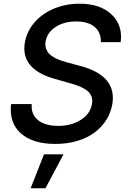

<svg xmlns="http://www.w3.org/2000/svg" viewBox="-20 -757 683 1026"><path d="M519.2 -532Q519.5 -585.2 484.9 -613.8Q450.3 -642.4 387.1 -642.4Q321 -642.4 276.1 -612.2Q231.2 -582 223.7 -534.8Q220.2 -514.9 226 -498Q231.9 -481.2 242.7 -469.8Q253.6 -458.5 271 -449Q288.4 -439.6 303.4 -434.3Q318.5 -429 337.4 -424L405.5 -405.5Q605.5 -354 580.3 -201Q572.4 -154.8 547.8 -115.8Q523.1 -76.7 484.7 -48.3Q446.4 -19.9 392.8 -3.9Q339.1 12.1 276.3 12.1Q154.1 12.1 90.9 -44.9Q27.7 -101.9 39.1 -201H149.5Q146 -162.6 164.2 -135.8Q182.5 -109 215.2 -96.6Q247.9 -84.2 291.2 -84.2Q361.9 -84.2 412.5 -116.8Q463.1 -149.5 471.6 -202.1Q474.8 -220.9 470.3 -236.3Q465.9 -251.8 456.1 -262.8Q446.4 -273.8 429.3 -283.4Q412.3 -293 394.4 -299.5Q376.4 -306.1 351.9 -312.9L269.9 -336.3Q89.8 -388.1 112.6 -528.4Q123.2 -590.2 165.1 -638Q207 -685.7 269.7 -711.5Q332.4 -737.2 405.2 -737.2Q515.3 -737.2 575.8 -680Q636.4 -622.9 625 -532ZM143.8 248.9 215.2 67.8H319.2L223 248.9Z"/></svg>

Font: Karasuma Gothic
Style: Medium Italic
Weight: 500
Italic angle: 9.39998°
Designer: Rasmus Andersson / Ryoko Nishizuka
Foundry: Genbu
Version: Version 1.00